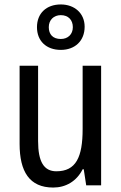

<svg xmlns="http://www.w3.org/2000/svg" viewBox="-20 -832 545 862"><path d="M253 -608C317 -608 360 -649 360 -712C360 -773 314 -812 253 -812C188 -812 146 -772 146 -710C146 -648 188 -608 253 -608ZM253 -657C217 -657 199 -678 199 -710C199 -742 221 -764 253 -764C287 -764 307 -742 307 -710C307 -678 285 -657 253 -657ZM434 -537H351V-253C351 -126 321 -63 233 -63C177 -63 151 -106 151 -199V-537H68V-186C68 -62 112 10 219 10C275 10 324 -18 351 -72H356L367 0H434Z"/></svg>

Font: Noto Sans Gurmukhi UI Condensed
Style: Regular
Weight: 400
Width: 3
Designer: Jelle Bosma - Monotype Design Team
Foundry: Monotype Imaging Inc.
Version: Version 2.004